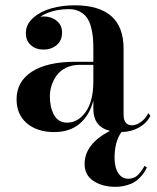

<svg xmlns="http://www.w3.org/2000/svg" viewBox="-20 -488 592 724"><path d="M264 -255H332V-304.5Q332 -329 330.2 -348Q328.5 -367 322.8 -387.8Q317 -408.5 307.2 -422Q297.5 -435.5 280.5 -444.5Q263.5 -453.5 240.5 -453.5Q176 -453.5 132 -425Q140 -426 144.5 -426Q173 -426 193.5 -409.8Q214 -393.5 214 -365.5Q214 -334.5 193.5 -317.8Q173 -301 144.5 -301Q115 -301 96.2 -317.8Q77.5 -334.5 77.5 -363.5Q77.5 -396 105 -420.5Q132.5 -445 173.5 -456.5Q214.5 -468 261.5 -468Q446 -468 446 -304.5V-56Q446 -15.5 478.5 -15.5Q493.5 -15.5 511.2 -28Q529 -40.5 539.5 -61.5L547 -51Q533.5 -24 504.8 -7.5Q476 9 438 10Q412 46 412 107Q412 143.5 426 164.8Q440 186 463.5 186Q484 186 497.8 173.8Q511.5 161.5 525 137.5L534 143.5Q528.5 154.5 523.5 162.2Q518.5 170 508.2 181Q498 192 486.2 199Q474.5 206 455.8 211.2Q437 216.5 414.5 216.5Q366.5 216.5 332.8 194.5Q299 172.5 299 130.5Q299 55 394.5 5.5Q332 -10 332 -77.5V-109Q317.5 -52.5 280 -21.2Q242.5 10 185 10Q120 10 81.2 -23.2Q42.5 -56.5 42.5 -113.5Q42.5 -180.5 100.2 -217.8Q158 -255 264 -255ZM233 -25.5Q274 -25.5 303 -65.8Q332 -106 332 -182V-243.5H280Q251 -243.5 228.5 -232.2Q206 -221 193.2 -203Q180.5 -185 174.2 -164.8Q168 -144.5 168 -124Q168 -83 184 -54.2Q200 -25.5 233 -25.5Z"/></svg>

Font: Bodoni* 16pt Medium
Style: Regular
Weight: 500
Version: Version 2.3